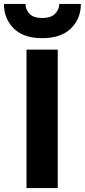

<svg xmlns="http://www.w3.org/2000/svg" viewBox="-56 -951 429 971"><path d="M158 -758Q62 -758 13 -807.5Q-36 -857 -36 -931H73Q73 -903 93 -881.5Q113 -860 158 -860Q202 -860 223 -882Q244 -904 244 -931H353Q353 -857 303 -807.5Q253 -758 158 -758ZM78 0V-700H236V0Z"/></svg>

Font: Overpass Heavy
Style: Regular
Weight: 900
Designer: Delve Withrington, Thomas Jockin
Foundry: Delve Fonts
Version: Version 3.000;DELV;Overpass